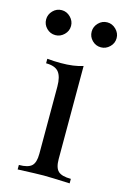

<svg xmlns="http://www.w3.org/2000/svg" viewBox="-115 -648 460 696"><g transform="rotate(15 114.5 -299.5)"><path d="M157.3 -75Q157.3 -41.9 171 -29.4Q184.7 -16.9 218.5 -16.9V0Q144.4 -3.2 121 -3.2Q97.6 -3.2 23.4 0V-16.9Q57.3 -16.9 71 -29.4Q84.7 -41.9 84.7 -75V-327.4Q84.7 -364.5 71 -381.5Q57.3 -398.4 23.4 -398.4V-415.3Q49.2 -412.9 73.4 -412.9Q124.2 -412.9 157.3 -424.2ZM75.8 -552.4Q75.8 -533.1 61.7 -519.4Q47.6 -505.6 29 -505.6Q9.7 -505.6 -4 -519.4Q-17.7 -533.1 -17.7 -552.4Q-17.7 -571 -4 -585.1Q9.7 -599.2 29 -599.2Q47.6 -599.2 61.7 -585.1Q75.8 -571 75.8 -552.4ZM246.8 -552.4Q246.8 -533.1 232.7 -519.4Q218.5 -505.6 200 -505.6Q180.6 -505.6 166.9 -519.4Q153.2 -533.1 153.2 -552.4Q153.2 -571 166.9 -585.1Q180.6 -599.2 200 -599.2Q218.5 -599.2 232.7 -585.1Q246.8 -571 246.8 -552.4Z"/></g></svg>

Font: Playfair Display
Style: Regular
Weight: 400
Designer: Claus Eggers Sørensen
Foundry: Claus Eggers Sørensen
Version: Version 1.005; ttfautohint (v1.2) -l 10 -r 42 -G 200 -x 21 -